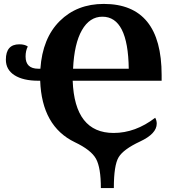

<svg xmlns="http://www.w3.org/2000/svg" viewBox="-20 -745 896 975"><path d="M768.1 -147Q775.9 -133.3 775.9 -117.2Q775.9 -65.9 691.2 -26.4Q606.4 13.2 582.3 53.7Q558.1 94.2 558.1 210H492.2Q492.2 106 467.5 61.3Q442.9 16.6 359.9 -22.9Q192.4 -103.5 184.1 -335H174.8Q97.7 -335 53.7 -363Q9.8 -391.1 9.8 -441.9Q9.8 -520 78.1 -520Q106 -520 121.1 -508.8Q109.9 -487.3 109.9 -458Q109.9 -396 174.8 -396H185.1Q195.8 -551.3 283.4 -638.2Q371.1 -725.1 506.8 -725.1Q800.8 -725.1 800.8 -363.8V-335H349.1Q358.9 -69.8 557.1 -69.8Q667.5 -69.8 768.1 -147ZM351.1 -396H633.8Q630.4 -660.2 500 -660.2Q435.1 -660.2 396 -591.8Q356.9 -523.4 351.1 -396Z"/></svg>

Font: Droids
Style: b
Weight: 700
Foundry: Ascender Corporation
Version: Version 1.00 build 113